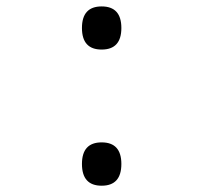

<svg xmlns="http://www.w3.org/2000/svg" viewBox="-20 -570 640 604"><path d="M299.8 -549.8Q361.8 -549.8 361.8 -481.9Q361.8 -414.1 299.8 -414.1Q237.8 -414.1 237.8 -481.9Q237.8 -549.8 299.8 -549.8ZM299.8 -122.1Q361.8 -122.1 361.8 -54.2Q361.8 14.2 299.8 14.2Q237.8 14.2 237.8 -54.2Q237.8 -122.1 299.8 -122.1Z"/></svg>

Font: Noto Mono
Style: Regular
Weight: 400
Designer: Monotype Design Team
Foundry: Monotype Imaging Inc.
Version: Version 1.00